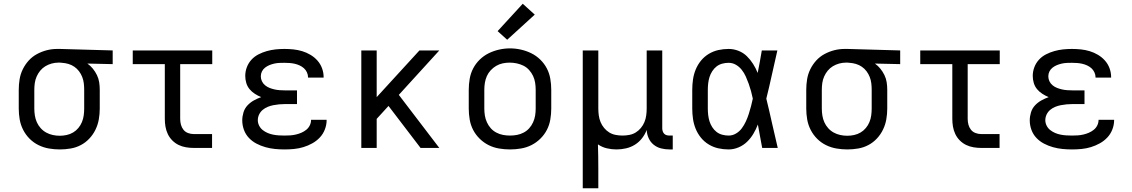

<svg xmlns="http://www.w3.org/2000/svg" viewBox="-20 -789 6040 1024"><path d="M299 8Q270 8 241 3Q212 -2 185.5 -15Q159 -28 138 -49Q117 -70 103.5 -96.5Q90 -123 85 -152Q80 -181 80 -210V-310Q80 -338 84.5 -366Q89 -394 101.5 -419.5Q114 -445 133 -466Q152 -487 177 -500.5Q202 -514 229 -521Q256 -528 285 -528Q288 -528 292 -528Q296 -528 300 -528L581 -520V-447L446 -450Q462 -439 475 -423Q488 -407 497 -388.5Q506 -370 509 -350Q512 -330 512 -310V-210Q512 -181 507 -152.5Q502 -124 489.5 -98Q477 -72 457 -50.5Q437 -29 411.5 -15.5Q386 -2 357 3Q328 8 299 8ZM299 -65Q317 -65 335.5 -69Q354 -73 370 -82.5Q386 -92 398 -106.5Q410 -121 417 -138Q424 -155 426.5 -173.5Q429 -192 429 -210V-310Q429 -327 427 -344.5Q425 -362 418.5 -378.5Q412 -395 401.5 -409Q391 -423 376.5 -433Q362 -443 345 -448Q328 -453 311 -454L300 -455Q298 -455 295.5 -455Q293 -455 291 -455Q273 -455 255 -450Q237 -445 221.5 -435.5Q206 -426 194.5 -412Q183 -398 175.5 -381Q168 -364 165.5 -346Q163 -328 163 -310V-210Q163 -191 166 -172.5Q169 -154 176.5 -137Q184 -120 197 -105.5Q210 -91 226.5 -82Q243 -73 261.5 -69Q280 -65 299 -65Z M1013 0Q993 0 972 -3.5Q951 -7 932.5 -16Q914 -25 899 -40Q884 -55 875 -74Q866 -93 862.5 -113.5Q859 -134 859 -155V-447H688V-520H1112V-447H941V-155Q941 -139 945 -124Q949 -109 958.5 -97Q968 -85 983 -79.5Q998 -74 1013 -74H1111V0Z M1497 8Q1472 8 1446.5 5.5Q1421 3 1396 -4Q1371 -11 1348 -23Q1325 -35 1307.5 -53.5Q1290 -72 1281 -96.5Q1272 -121 1272 -147Q1272 -168 1278.5 -189.5Q1285 -211 1300 -227Q1315 -243 1334 -253.5Q1353 -264 1373 -271Q1356 -278 1339.5 -288.5Q1323 -299 1311 -313.5Q1299 -328 1293.5 -346.5Q1288 -365 1288 -384Q1288 -408 1296.5 -430.5Q1305 -453 1321 -470.5Q1337 -488 1358.5 -499Q1380 -510 1403 -516.5Q1426 -523 1449.5 -525.5Q1473 -528 1497 -528Q1521 -528 1545 -525.5Q1569 -523 1592 -516Q1615 -509 1636 -496.5Q1657 -484 1673 -466Q1689 -448 1697.5 -425Q1706 -402 1706 -378Q1706 -377 1706 -376.5Q1706 -376 1706 -375H1623Q1623 -375 1623 -375.5Q1623 -376 1623 -376Q1623 -390 1617 -403Q1611 -416 1601 -425Q1591 -434 1578 -440Q1565 -446 1551.5 -449Q1538 -452 1524.5 -453Q1511 -454 1497 -454Q1484 -454 1470.5 -453.5Q1457 -453 1443.5 -450Q1430 -447 1417.5 -442Q1405 -437 1394 -428.5Q1383 -420 1377 -408Q1371 -396 1371 -382Q1371 -368 1377 -355.5Q1383 -343 1394 -334Q1405 -325 1418 -320Q1431 -315 1444.5 -312Q1458 -309 1472 -308Q1486 -307 1500 -307H1564V-234H1500Q1484 -234 1468.5 -232.5Q1453 -231 1437.5 -228Q1422 -225 1407.5 -219Q1393 -213 1381 -203Q1369 -193 1362 -178.5Q1355 -164 1355 -148Q1355 -148 1355 -148Q1355 -148 1355 -148Q1355 -133 1362 -119Q1369 -105 1381 -95.5Q1393 -86 1407 -80Q1421 -74 1436 -71Q1451 -68 1466.5 -67Q1482 -66 1497 -66Q1513 -66 1528 -67Q1543 -68 1558 -71.5Q1573 -75 1587 -81Q1601 -87 1613 -96.5Q1625 -106 1632 -120Q1639 -134 1639 -150Q1639 -150 1639 -150Q1639 -150 1639 -150H1722Q1722 -149 1722 -149Q1722 -149 1722 -148Q1722 -123 1712.5 -98.5Q1703 -74 1685.5 -55.5Q1668 -37 1645.5 -24.5Q1623 -12 1598.5 -4.5Q1574 3 1548.5 5.5Q1523 8 1497 8Z M1907 0V-520H1989V-271L2217 -520H2323L2107 -283L2323 0H2223L2052 -224L1989 -155V0Z M2700 8Q2671 8 2641.5 3Q2612 -2 2586 -15Q2560 -28 2538.5 -49Q2517 -70 2503.5 -96Q2490 -122 2485 -151.5Q2480 -181 2480 -210V-310Q2480 -339 2485 -368.5Q2490 -398 2503.5 -424Q2517 -450 2538.5 -471Q2560 -492 2586.5 -505Q2613 -518 2642 -524.5Q2671 -531 2700 -531Q2729 -531 2758 -524.5Q2787 -518 2813.5 -505Q2840 -492 2861.5 -471Q2883 -450 2896.5 -424Q2910 -398 2915 -368.5Q2920 -339 2920 -310V-210Q2920 -181 2915 -151.5Q2910 -122 2896.5 -96Q2883 -70 2861.5 -49Q2840 -28 2814 -15Q2788 -2 2758.5 3Q2729 8 2700 8ZM2700 -66Q2719 -66 2737.5 -69.5Q2756 -73 2773 -82Q2790 -91 2802.5 -105Q2815 -119 2823 -136.5Q2831 -154 2834 -172.5Q2837 -191 2837 -210V-310Q2837 -329 2834 -348Q2831 -367 2823 -384Q2815 -401 2802 -415.5Q2789 -430 2772 -438.5Q2755 -447 2736 -451Q2717 -455 2698 -455Q2679 -455 2660.5 -451Q2642 -447 2626 -437.5Q2610 -428 2597 -414Q2584 -400 2576.5 -383Q2569 -366 2566 -347.5Q2563 -329 2563 -310V-210Q2563 -191 2566 -172.5Q2569 -154 2577 -136.5Q2585 -119 2597.5 -105Q2610 -91 2627 -82Q2644 -73 2662.5 -69.5Q2681 -66 2700 -66ZM2685 -577 2634 -623 2768 -769 2832 -711Z M3088 215V-520H3171V-210Q3171 -192 3173.5 -173.5Q3176 -155 3183 -138Q3190 -121 3202 -106.5Q3214 -92 3229.5 -82.5Q3245 -73 3263.5 -69.5Q3282 -66 3300 -66Q3318 -66 3336.5 -69.5Q3355 -73 3370.5 -82.5Q3386 -92 3398 -106.5Q3410 -121 3417 -138Q3424 -155 3426.5 -173.5Q3429 -192 3429 -210V-520H3512V-104Q3512 -97 3514.5 -89Q3517 -81 3522.5 -75.5Q3528 -70 3535.5 -68Q3543 -66 3551 -66H3568V8H3551Q3528 8 3506 2.5Q3484 -3 3466.5 -17Q3449 -31 3439.5 -52Q3430 -73 3429 -96Q3420 -72 3404 -51.5Q3388 -31 3366.5 -17.5Q3345 -4 3319.5 2Q3294 8 3268 8Q3242 8 3216.5 2Q3191 -4 3169 -19Q3170 13 3170.5 44.5Q3171 76 3171 107V215Z M3866 8Q3838 8 3811 2Q3784 -4 3760 -18.5Q3736 -33 3718.5 -54.5Q3701 -76 3690.5 -101.5Q3680 -127 3676 -154.5Q3672 -182 3672 -210V-310Q3672 -338 3676 -365.5Q3680 -393 3690.5 -418.5Q3701 -444 3718.5 -465.5Q3736 -487 3760 -501.5Q3784 -516 3811 -522Q3838 -528 3866 -528Q3893 -528 3918.5 -518Q3944 -508 3963 -489.5Q3982 -471 3996.5 -448Q4011 -425 4021 -400Q4027 -430 4032.5 -460Q4038 -490 4043 -520H4126Q4111 -456 4097 -391.5Q4083 -327 4067 -263Q4083 -198 4097.5 -132Q4112 -66 4128 0H4045Q4039 -31 4033.5 -62Q4028 -93 4022 -125Q4012 -99 3998 -75.5Q3984 -52 3964.5 -33Q3945 -14 3919 -3Q3893 8 3866 8ZM3866 -66Q3887 -66 3905.5 -77Q3924 -88 3936.5 -105Q3949 -122 3958 -141.5Q3967 -161 3973.5 -181.5Q3980 -202 3985.5 -222.5Q3991 -243 3995 -263Q3991 -283 3985.5 -303Q3980 -323 3973 -342.5Q3966 -362 3957.5 -381Q3949 -400 3936 -416.5Q3923 -433 3905 -443.5Q3887 -454 3866 -454Q3849 -454 3832 -449.5Q3815 -445 3801.5 -434.5Q3788 -424 3778.5 -409Q3769 -394 3764 -378Q3759 -362 3757 -344.5Q3755 -327 3755 -310V-210Q3755 -193 3757 -175.5Q3759 -158 3764 -142Q3769 -126 3778.5 -111Q3788 -96 3801.5 -85.5Q3815 -75 3832 -70.5Q3849 -66 3866 -66Z M4499 8Q4470 8 4441 3Q4412 -2 4385.5 -15Q4359 -28 4338 -49Q4317 -70 4303.5 -96.5Q4290 -123 4285 -152Q4280 -181 4280 -210V-310Q4280 -338 4284.5 -366Q4289 -394 4301.5 -419.5Q4314 -445 4333 -466Q4352 -487 4377 -500.5Q4402 -514 4429 -521Q4456 -528 4485 -528Q4488 -528 4492 -528Q4496 -528 4500 -528L4781 -520V-447L4646 -450Q4662 -439 4675 -423Q4688 -407 4697 -388.5Q4706 -370 4709 -350Q4712 -330 4712 -310V-210Q4712 -181 4707 -152.5Q4702 -124 4689.5 -98Q4677 -72 4657 -50.5Q4637 -29 4611.5 -15.5Q4586 -2 4557 3Q4528 8 4499 8ZM4499 -65Q4517 -65 4535.5 -69Q4554 -73 4570 -82.5Q4586 -92 4598 -106.5Q4610 -121 4617 -138Q4624 -155 4626.5 -173.5Q4629 -192 4629 -210V-310Q4629 -327 4627 -344.5Q4625 -362 4618.5 -378.5Q4612 -395 4601.5 -409Q4591 -423 4576.5 -433Q4562 -443 4545 -448Q4528 -453 4511 -454L4500 -455Q4498 -455 4495.5 -455Q4493 -455 4491 -455Q4473 -455 4455 -450Q4437 -445 4421.5 -435.5Q4406 -426 4394.5 -412Q4383 -398 4375.5 -381Q4368 -364 4365.5 -346Q4363 -328 4363 -310V-210Q4363 -191 4366 -172.5Q4369 -154 4376.5 -137Q4384 -120 4397 -105.5Q4410 -91 4426.5 -82Q4443 -73 4461.5 -69Q4480 -65 4499 -65Z M5213 0Q5193 0 5172 -3.5Q5151 -7 5132.5 -16Q5114 -25 5099 -40Q5084 -55 5075 -74Q5066 -93 5062.5 -113.5Q5059 -134 5059 -155V-447H4888V-520H5312V-447H5141V-155Q5141 -139 5145 -124Q5149 -109 5158.5 -97Q5168 -85 5183 -79.5Q5198 -74 5213 -74H5311V0Z M5697 8Q5672 8 5646.5 5.5Q5621 3 5596 -4Q5571 -11 5548 -23Q5525 -35 5507.5 -53.5Q5490 -72 5481 -96.5Q5472 -121 5472 -147Q5472 -168 5478.5 -189.5Q5485 -211 5500 -227Q5515 -243 5534 -253.5Q5553 -264 5573 -271Q5556 -278 5539.5 -288.5Q5523 -299 5511 -313.5Q5499 -328 5493.5 -346.5Q5488 -365 5488 -384Q5488 -408 5496.5 -430.5Q5505 -453 5521 -470.5Q5537 -488 5558.5 -499Q5580 -510 5603 -516.5Q5626 -523 5649.5 -525.5Q5673 -528 5697 -528Q5721 -528 5745 -525.5Q5769 -523 5792 -516Q5815 -509 5836 -496.5Q5857 -484 5873 -466Q5889 -448 5897.5 -425Q5906 -402 5906 -378Q5906 -377 5906 -376.5Q5906 -376 5906 -375H5823Q5823 -375 5823 -375.5Q5823 -376 5823 -376Q5823 -390 5817 -403Q5811 -416 5801 -425Q5791 -434 5778 -440Q5765 -446 5751.5 -449Q5738 -452 5724.5 -453Q5711 -454 5697 -454Q5684 -454 5670.5 -453.5Q5657 -453 5643.5 -450Q5630 -447 5617.5 -442Q5605 -437 5594 -428.5Q5583 -420 5577 -408Q5571 -396 5571 -382Q5571 -368 5577 -355.5Q5583 -343 5594 -334Q5605 -325 5618 -320Q5631 -315 5644.5 -312Q5658 -309 5672 -308Q5686 -307 5700 -307H5764V-234H5700Q5684 -234 5668.5 -232.5Q5653 -231 5637.5 -228Q5622 -225 5607.5 -219Q5593 -213 5581 -203Q5569 -193 5562 -178.5Q5555 -164 5555 -148Q5555 -148 5555 -148Q5555 -148 5555 -148Q5555 -133 5562 -119Q5569 -105 5581 -95.5Q5593 -86 5607 -80Q5621 -74 5636 -71Q5651 -68 5666.5 -67Q5682 -66 5697 -66Q5713 -66 5728 -67Q5743 -68 5758 -71.5Q5773 -75 5787 -81Q5801 -87 5813 -96.5Q5825 -106 5832 -120Q5839 -134 5839 -150Q5839 -150 5839 -150Q5839 -150 5839 -150H5922Q5922 -149 5922 -149Q5922 -149 5922 -148Q5922 -123 5912.5 -98.5Q5903 -74 5885.5 -55.5Q5868 -37 5845.5 -24.5Q5823 -12 5798.5 -4.5Q5774 3 5748.5 5.5Q5723 8 5697 8Z"/></svg>

Font: Iosevka Custom Extended
Style: Regular
Weight: 400
Width: 7
Monospace: yes
Designer: Belleve Invis
Foundry: Belleve Invis
Version: Version 11.2.4; ttfautohint (v1.8.4)